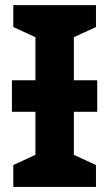

<svg xmlns="http://www.w3.org/2000/svg" viewBox="-20 -734 429 754"><path d="M26.9 -294.9H119.1V-126L32.2 -85.9V0H356.9V-85.9L270 -126V-294.9H361.8V-418.9H270V-587.9L356.9 -627.9V-713.9H32.2V-627.9L119.1 -587.9V-418.9H26.9Z"/></svg>

Font: Noto Reveo Sans
Style: Bold
Weight: 700
Designer: Monotype Design team
Foundry: Monotype Imaging Inc.
Version: Version 1.04